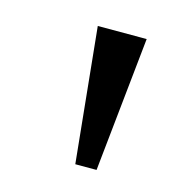

<svg xmlns="http://www.w3.org/2000/svg" viewBox="-55 -759 357 374"><g transform="rotate(15 123.0 -571.5)"><path d="M99.6 -707H198.2L169.9 -435.5H127Z"/></g></svg>

Font: Pretendard GOV
Style: Regular
Weight: 400
Designer: Base glyphs from Inter by Rasmus Andersson; Hangeul glyphs from Noto Sans CJK(Source Han Sans) by Jang Soo-young and Kan
Foundry: Kil Hyung-jin
Version: Version 1.309